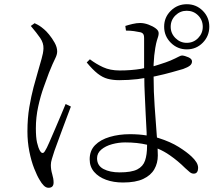

<svg xmlns="http://www.w3.org/2000/svg" viewBox="-20 -842 1040 910"><path d="M391 -546 406 -561Q435 -539 468.5 -523.5Q502 -508 547 -508Q602 -508 650 -516Q657 -518 663 -519Q663 -532 663 -547Q663 -581 663 -612V-660Q663 -670 661.5 -675Q660 -680 656.5 -683.5Q653 -687 646 -689Q633 -692 615 -694.5Q597 -697 577 -697L574 -719Q589 -724 608.5 -728.5Q628 -733 644 -733Q663 -733 683.5 -725.5Q704 -718 718 -707.5Q732 -697 732 -685Q732 -676 729.5 -668.5Q727 -661 723.5 -649.5Q720 -638 716 -615Q713 -598 711 -578.5Q709 -559 708 -537Q708 -533 708 -528Q721 -532 734 -536Q769 -547 788 -555Q815 -567 826 -573Q837 -579 843 -579Q856 -578 873 -570.5Q890 -563 890 -551Q890 -539 880 -531Q870 -523 848 -515Q827 -509 793.5 -499.5Q760 -490 718 -481Q713 -480 708 -479Q708 -408 713 -338Q718 -263 723 -201Q723 -196 724 -190Q727 -189 731 -188Q788 -170 827 -145.5Q866 -121 888 -100Q902 -87 910.5 -73.5Q919 -60 919 -46Q919 -34 914 -26.5Q909 -19 898 -19Q888 -19 879 -26.5Q870 -34 858 -45Q824 -79 785 -106Q758 -125 727 -138Q728 -119 728 -105Q728 -69 711.5 -40Q695 -11 659 6Q623 23 563 23Q518 23 482.5 10Q447 -3 426 -27.5Q405 -52 405 -87Q405 -128 430.5 -154Q456 -180 500 -193Q544 -206 596 -206Q639 -206 675 -200Q675 -206 675 -213Q673 -252 670.5 -300Q668 -348 666 -398Q664 -436 664 -472Q648 -469 632 -467Q588 -462 545 -462Q515 -462 490.5 -468.5Q466 -475 442.5 -493.5Q419 -512 391 -546ZM126 -719 144 -732Q159 -725 167.5 -719.5Q176 -714 189 -703Q198 -696 212.5 -678.5Q227 -661 239 -639.5Q251 -618 251 -598Q251 -583 241 -563.5Q231 -544 212 -497Q202 -470 187 -428.5Q172 -387 161 -336.5Q150 -286 150 -234Q150 -191 155.5 -166.5Q161 -142 170 -126Q175 -118 181 -117Q187 -116 193 -126Q201 -138 213.5 -167Q226 -196 241 -230.5Q256 -265 269.5 -297.5Q283 -330 291 -349L316 -337Q309 -318 297.5 -288Q286 -258 274.5 -226.5Q263 -195 253 -168Q243 -141 238 -127Q231 -105 226 -89Q221 -73 221 -60Q221 -38 227.5 -16.5Q234 5 234 23Q234 48 210 48Q198 48 187.5 37.5Q177 27 168 11Q156 -8 142 -43.5Q128 -79 119 -124.5Q110 -170 110 -219Q110 -282 119 -334.5Q128 -387 139 -428.5Q150 -470 159 -500Q169 -536 177 -563Q185 -590 186 -612Q187 -638 170.5 -662Q154 -686 126 -719ZM758 -715.5Q758 -760 789.5 -791Q821 -822 865.5 -822Q910 -822 941 -791Q972 -760 972 -715.5Q972 -671 941 -639.5Q910 -608 865.5 -608Q821 -608 789.5 -639.5Q758 -671 758 -715.5ZM677 -156Q631 -167 573 -167Q542 -167 511 -158.5Q480 -150 460 -133Q440 -116 440 -92Q440 -57 470.5 -41Q501 -25 547 -25Q603 -25 630.5 -39Q658 -53 667.5 -81Q677 -109 677 -150Q677 -153 677 -156ZM789 -715Q789 -684 811.5 -661.5Q834 -639 865 -639Q897 -639 919 -661.5Q941 -684 941 -715Q941 -747 919 -769Q897 -791 865 -791Q834 -791 811.5 -769Q789 -747 789 -715Z"/></svg>

Font: Early Summer Mincho Light
Style: Regular
Weight: 300
Designer: GuiWonder
Version: Version 1.002